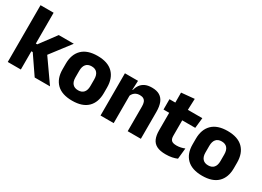

<svg xmlns="http://www.w3.org/2000/svg" viewBox="-22 -1290 2636 1934"><g transform="rotate(30 1296.0 -323.0)"><path d="M364 0 219 -212.1H179.2V-302.1H219.2L360.2 -491.4H535.3L348.4 -247.3V-276.5L542.4 0ZM50.9 0V-660.3H203V0Z M805.9 14.2Q687.2 14.2 626.4 -45.2Q565.7 -104.6 565.7 -211.9V-276.5Q565.7 -385.4 626.6 -445.6Q687.5 -505.8 805.9 -505.8Q924.7 -505.8 985.4 -445.6Q1046 -385.4 1046 -276.5V-211.9Q1046 -104.6 985.5 -45.2Q925.1 14.2 805.9 14.2ZM805.9 -106.7Q848.7 -106.7 870.8 -132.3Q893 -157.9 893 -205.5V-283.2Q893 -332.8 870.8 -358.9Q848.7 -384.9 805.9 -384.9Q763.5 -384.9 741.2 -358.9Q718.9 -332.8 718.9 -283.2V-205.5Q718.9 -157.9 741.2 -132.3Q763.5 -106.7 805.9 -106.7Z M1445.8 0V-288.8Q1445.8 -315.9 1438.9 -335.6Q1431.9 -355.4 1415.4 -366Q1398.9 -376.7 1370.5 -376.7Q1346.9 -376.7 1328.9 -368.2Q1310.9 -359.8 1298.8 -345.6Q1286.7 -331.4 1280.4 -313.5L1256.8 -385H1283Q1290.8 -418.5 1309.1 -445.1Q1327.4 -471.7 1359.3 -487.4Q1391.3 -503.1 1440.4 -503.1Q1495.4 -503.1 1530.4 -481.9Q1565.4 -460.7 1582.1 -418.7Q1598.9 -376.6 1598.9 -313.3V0ZM1129.9 0V-491.4H1282.2L1277.1 -368.6L1282.9 -354.2V0Z M1892 11Q1826.5 11 1787.7 -8.8Q1748.9 -28.6 1732 -68Q1715.2 -107.4 1715.2 -165.5V-440.1H1866.8V-189.9Q1866.8 -153.9 1883.2 -137.3Q1899.5 -120.6 1943.8 -120.6Q1968.6 -120.6 1992.5 -126.1Q2016.4 -131.6 2036.1 -139.8L2023.1 -13.6Q1997.7 -2.3 1964.4 4.4Q1931.2 11 1892 11ZM1649.1 -369.5V-489.6H2031.3L2018.2 -369.5ZM1717.2 -478.7 1716.7 -605.5 1868 -619.8 1862.6 -478.7Z M2318.4 14.2Q2199.7 14.2 2138.9 -45.2Q2078.2 -104.6 2078.2 -211.9V-276.5Q2078.2 -385.4 2139.1 -445.6Q2200 -505.8 2318.4 -505.8Q2437.2 -505.8 2497.9 -445.6Q2558.5 -385.4 2558.5 -276.5V-211.9Q2558.5 -104.6 2498 -45.2Q2437.6 14.2 2318.4 14.2ZM2318.4 -106.7Q2361.2 -106.7 2383.3 -132.3Q2405.5 -157.9 2405.5 -205.5V-283.2Q2405.5 -332.8 2383.3 -358.9Q2361.2 -384.9 2318.4 -384.9Q2276 -384.9 2253.7 -358.9Q2231.4 -332.8 2231.4 -283.2V-205.5Q2231.4 -157.9 2253.7 -132.3Q2276 -106.7 2318.4 -106.7Z"/></g></svg>

Font: Anek Odia Medium
Style: Regular
Weight: 500
Designer: Yesha Goshar & Mahesh Sahu (Odia), Yesha Goshar (Latin)
Foundry: Ek Type
Version: Version 1.003